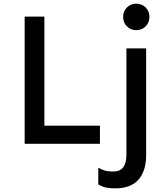

<svg xmlns="http://www.w3.org/2000/svg" viewBox="-20 -787 900 1051"><path d="M115 -696H223V-99H527V0H115ZM654 -694Q654 -726 675 -746.5Q696 -767 726 -767Q756 -767 777 -746.5Q798 -726 798 -694Q798 -663 777 -642.5Q756 -622 726 -622Q696 -622 675 -642.5Q654 -663 654 -694ZM518 222V131Q539 143 557 147.5Q575 152 599 152Q637 152 654.5 129Q672 106 672 60V-522H780V60Q780 150 737.5 197Q695 244 611 244Q579 244 559 239.5Q539 235 518 222Z"/></svg>

Font: Amiko SemiBold
Style: Regular
Weight: 600
Designer: Pablo Impallari, Rodrigo Fuenzalida, Andres Torresi
Foundry: Impallari Type
Version: Version 1.001; ttfautohint (v1.3)